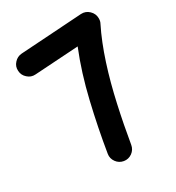

<svg xmlns="http://www.w3.org/2000/svg" viewBox="-184 -818 910 994"><g transform="rotate(-30 271.0 -321.0)"><path d="M23.4 -613.8C24.4 -595.7 31.7 -581.1 45.4 -569.3C58.6 -557.1 74.2 -551.8 92.3 -553.2L353.5 -569.8C318.8 -484.4 290.5 -393.6 267.6 -296.4C244.6 -199.2 225.6 -104 210.4 -10.3C207.5 7.3 211.4 23.4 222.2 38.1C232.4 52.2 246.6 61 264.2 64C281.7 66.9 297.9 63 312.5 52.7C327.1 42 335.9 27.8 338.9 10.3C351.1 -62.5 365.2 -136.2 381.8 -210.9C414.6 -359.4 458.5 -501 514.6 -612.8C519 -620.6 521 -629.9 521 -641.1C521 -659.7 514.2 -675.3 500.5 -688.5C486.8 -701.7 470.7 -707.5 452.1 -706.5L84 -682.6C65.9 -681.2 51.3 -673.8 39.6 -660.6C27.3 -647.5 22 -631.8 23.4 -613.8Z"/></g></svg>

Font: Mikhak
Style: Bold
Weight: 700
Designer: Amin Abedi
Version: Version 3.2